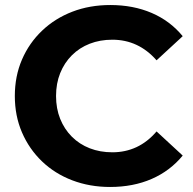

<svg xmlns="http://www.w3.org/2000/svg" viewBox="-20 -732 766 764"><path d="M418 12Q337 12 267.5 -14.5Q198 -41 147 -90Q96 -139 67.5 -205Q39 -271 39 -350Q39 -429 67.5 -495Q96 -561 147.5 -610Q199 -659 268 -685.5Q337 -712 419 -712Q510 -712 583.5 -680.5Q657 -649 707 -588L603 -492Q567 -533 523 -553.5Q479 -574 427 -574Q378 -574 337 -558Q296 -542 266 -512Q236 -482 219.5 -441Q203 -400 203 -350Q203 -300 219.5 -259Q236 -218 266 -188Q296 -158 337 -142Q378 -126 427 -126Q479 -126 523 -146.5Q567 -167 603 -209L707 -113Q657 -52 583.5 -20Q510 12 418 12Z"/></svg>

Font: MOST Montserrat
Style: Bold
Weight: 700
Designer: Julieta Ulanovsky
Foundry: Julieta Ulanovsky
Version: Version 8.000;March 11, 2024;FontCreator 15.0.0.2926 64-bit